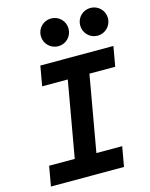

<svg xmlns="http://www.w3.org/2000/svg" viewBox="-136 -1027 872 1113"><g transform="rotate(-15 300.0 -470.5)"><path d="M28.3 0H466.8L487.8 -119.1H333L413.1 -574.2H567.9L588.9 -693.4H150.4L129.4 -574.2H283.2L203.1 -119.1H49.3ZM280.8 -774.4C327.1 -774.4 363.8 -811.5 363.8 -857.9C363.8 -904.3 327.1 -940.9 280.8 -940.9C234.4 -940.9 197.3 -904.3 197.3 -857.9C197.3 -811.5 234.4 -774.4 280.8 -774.4ZM516.6 -774.4C562.5 -774.4 600.1 -811.5 600.1 -857.9C600.1 -904.3 563 -940.9 516.6 -940.9C470.7 -940.9 433.6 -904.3 433.6 -857.9C433.6 -811.5 470.7 -774.4 516.6 -774.4Z"/></g></svg>

Font: Cascadia Mono NF
Style: Bold Italic
Weight: 700
Italic angle: -10°
Monospace: yes
Designer: Aaron Bell
Foundry: Saja Typeworks
Version: Version 2404.023